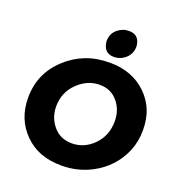

<svg xmlns="http://www.w3.org/2000/svg" viewBox="-165 -1079 1139 1227"><g transform="rotate(20 405.0 -466.0)"><path d="M466.5 -754Q397.5 -754 389.5 -832Q389.5 -884 424.5 -913.8Q459.5 -943.5 503.5 -943.5Q575 -943.5 581 -866Q581 -816 546.2 -785Q511.5 -754 466.5 -754ZM391.5 13Q308.5 13 246.5 -10.8Q184.5 -34.5 137.5 -82Q42 -177 42 -322.5Q42 -489.5 164 -600Q223.5 -655 296 -683Q368.5 -711 458.5 -711Q610 -711 706.5 -618Q754.5 -572 778.8 -513Q803 -454 803 -376.5Q803 -300 776 -234.8Q749 -169.5 702.2 -119.2Q655.5 -69 594.5 -37Q500.5 13 391.5 13ZM403.5 -143Q487.5 -143 550.8 -207.2Q614 -271.5 614 -369.5Q614 -446.5 567.8 -501.2Q521.5 -556 445.5 -556Q361.5 -556 295.5 -491.2Q229.5 -426.5 229.5 -331.5Q229.5 -255.5 277 -199.2Q324.5 -143 403.5 -143Z"/></g></svg>

Font: Argentum Sans
Style: Bold Italic
Weight: 700
Italic angle: -11°
Designer: Julieta Ulanovsky (font), Cristiano Sobral (main changes and remaster)
Foundry: Julieta Ulanovsky (font), Cristiano Sobral (main changes and remaster)
Version: Version 2.007;June 15, 2022;FontCreator 14.0.0.2814 64-bit; 